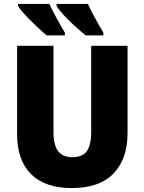

<svg xmlns="http://www.w3.org/2000/svg" viewBox="-20 -947 735 977"><path d="M629 -269Q629 -138 557.5 -64Q486 10 345 10Q210 10 138.5 -60.5Q67 -131 67 -265V-714H252V-277Q252 -208 276 -177.5Q300 -147 348 -147Q399 -147 421.5 -177.5Q444 -208 444 -278V-714H629ZM427 -927Q440 -899 461.5 -859Q483 -819 506 -781V-767H416Q391 -787 360 -815Q329 -843 303.5 -871Q278 -899 268 -917V-927ZM231 -927Q244 -899 265.5 -859Q287 -819 310 -781V-767H217Q200 -781 178.5 -801Q157 -821 135 -843Q113 -865 96 -884.5Q79 -904 72 -917V-927Z"/></svg>

Font: Noto Sans SemiCondensed Black
Style: Regular
Weight: 900
Width: 4
Designer: Monotype Design Team
Foundry: Monotype Imaging Inc.
Version: Version 2.013; ttfautohint (v1.8.4.7-5d5b)